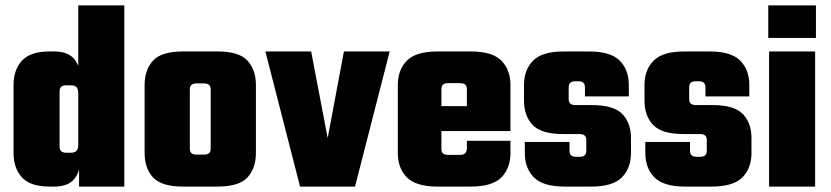

<svg xmlns="http://www.w3.org/2000/svg" viewBox="-20 -689 3070 709"><path d="M200 -240H30V-375Q30 -431 61 -465Q92 -499 163 -499H181Q228 -499 251.5 -474Q275 -449 275 -407V-317H269V-344Q269 -360 262.5 -367Q256 -374 242 -374H225Q212 -374 206 -368.5Q200 -363 200 -352ZM269 -669H439V0H272V-95H269ZM30 -259H200V-147Q200 -136 206 -130.5Q212 -125 225 -125H242Q256 -125 262.5 -132Q269 -139 269 -155V-182H275V-92Q275 -50 251.5 -25Q228 0 181 0H163Q92 0 61 -34Q30 -68 30 -124Z M758 -231V-359Q758 -370 752 -375.5Q746 -381 733 -381H718V-499H783Q863 -499 894 -465Q925 -431 925 -375V-231ZM758 -140V-244H925V-124Q925 -68 894 -34Q863 0 783 0H718V-118H733Q746 -118 752 -123.5Q758 -129 758 -140ZM681 -359V-231H514V-375Q514 -431 545 -465Q576 -499 656 -499H721V-381H706Q693 -381 687 -375.5Q681 -370 681 -359ZM681 -244V-140Q681 -129 687 -123.5Q693 -118 706 -118H721V0H656Q576 0 545 -34Q514 -68 514 -124V-244Z M1129 -499 1190 -179 1250 -499H1419L1291 0H1088L960 -499Z M1610 -360V-139Q1610 -128 1616 -122.5Q1622 -117 1635 -117H1664V0H1596Q1516 0 1482.5 -34Q1449 -68 1449 -124V-375Q1449 -431 1482.5 -465Q1516 -499 1596 -499H1663V-382H1635Q1622 -382 1616 -376.5Q1610 -371 1610 -360ZM1704 -227V-360Q1704 -371 1698 -376.5Q1692 -382 1679 -382H1658V-499H1718Q1798 -499 1831.5 -465Q1865 -431 1865 -375V-227ZM1704 -141V-169H1865V-124Q1865 -68 1831.5 -34Q1798 0 1718 0H1658V-117H1679Q1692 -117 1698 -123.5Q1704 -130 1704 -141ZM1865 -297V-205H1490V-297Z M2145 -132V-172Q2145 -183 2139 -188.5Q2133 -194 2120 -194H2059Q1979 -194 1947 -227.5Q1915 -261 1915 -317V-375Q1915 -431 1948.5 -465Q1982 -499 2062 -499H2155Q2235 -499 2268.5 -465Q2302 -431 2302 -375V-333H2140V-367Q2140 -378 2134 -383.5Q2128 -389 2115 -389H2105Q2092 -389 2086 -383.5Q2080 -378 2080 -367V-323Q2080 -312 2086 -306.5Q2092 -301 2105 -301H2166Q2246 -301 2278 -268Q2310 -235 2310 -179V-124Q2310 -68 2276.5 -34Q2243 0 2163 0H2065Q1985 0 1951.5 -34Q1918 -68 1918 -124V-165H2083V-132Q2083 -121 2089 -115.5Q2095 -110 2108 -110H2120Q2133 -110 2139 -115.5Q2145 -121 2145 -132Z M2590 -132V-172Q2590 -183 2584 -188.5Q2578 -194 2565 -194H2504Q2424 -194 2392 -227.5Q2360 -261 2360 -317V-375Q2360 -431 2393.5 -465Q2427 -499 2507 -499H2600Q2680 -499 2713.5 -465Q2747 -431 2747 -375V-333H2585V-367Q2585 -378 2579 -383.5Q2573 -389 2560 -389H2550Q2537 -389 2531 -383.5Q2525 -378 2525 -367V-323Q2525 -312 2531 -306.5Q2537 -301 2550 -301H2611Q2691 -301 2723 -268Q2755 -235 2755 -179V-124Q2755 -68 2721.5 -34Q2688 0 2608 0H2510Q2430 0 2396.5 -34Q2363 -68 2363 -124V-165H2528V-132Q2528 -121 2534 -115.5Q2540 -110 2553 -110H2565Q2578 -110 2584 -115.5Q2590 -121 2590 -132Z M2990 0H2820V-499H2990ZM2817 -549V-669H2993V-549Z"/></svg>

Font: Teko Variable Light
Style: Regular
Weight: 300
Designer: Manushi Parikh, Jonny Pinhorn
Foundry: Indian Type Foundry
Version: Version 3.000